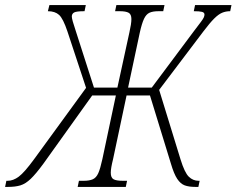

<svg xmlns="http://www.w3.org/2000/svg" viewBox="-84 -734 929 754"><path d="M-64 0 -59 -24H-54Q-32 -24 -10 -40.5Q12 -57 50 -109L254 -389L181 -610Q164 -661 148 -675.5Q132 -690 104 -690L110 -714H253L248 -690Q216 -690 207 -685Q198 -680 198 -669Q198 -658 214 -611L285 -390H377L424 -606Q432 -641 432 -659Q432 -678 421 -684Q410 -690 386 -690H368L373 -714H562L557 -690H539Q516 -690 503 -684Q490 -678 481.5 -660Q473 -642 465 -606L419 -390H512L677 -611Q696 -636 705 -648Q714 -660 716.5 -666Q719 -672 719 -677Q719 -685 709 -687.5Q699 -690 677 -690L682 -714H825L820 -690Q803 -690 788.5 -684Q774 -678 757 -661Q740 -644 715 -611L541 -381L625 -108Q641 -56 657.5 -40Q674 -24 696 -24H700L695 0H683Q658 0 641.5 -6Q625 -12 612 -31.5Q599 -51 587 -92L505 -359H413L360 -109Q351 -73 351 -56Q351 -36 362 -30Q373 -24 398 -24H415L410 0H221L226 -24H245Q267 -24 280.5 -30Q294 -36 302 -54Q310 -72 318 -109L371 -359H278L87 -92Q57 -51 36.5 -31.5Q16 -12 -4 -6Q-24 0 -52 0Z"/></svg>

Font: Noto Serif ExtraCondensed ExtraLight
Style: Italic
Weight: 200
Width: 2
Italic angle: -12°
Designer: Monotype Design Team
Foundry: Monotype Imaging Inc.
Version: Version 2.014; ttfautohint (v1.8.4.7-5d5b)